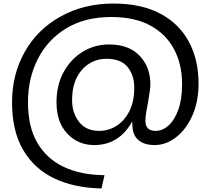

<svg xmlns="http://www.w3.org/2000/svg" viewBox="-20 -809 1181 1084"><path d="M553 255Q400 252 287 198.5Q174 145 111 38Q48 -69 48 -231Q48 -388 119 -515Q190 -642 321.5 -715.5Q453 -789 621 -789Q777 -789 884 -732.5Q991 -676 1046 -574Q1101 -472 1101 -337Q1101 -234 1065.5 -155.5Q1030 -77 973.5 -33.5Q917 10 853 10Q794 10 760.5 -19Q727 -48 727 -109V-124Q653 10 512 10Q421 10 360 -54.5Q299 -119 299 -231Q299 -330 340 -403.5Q381 -477 448 -517.5Q515 -558 595 -558Q708 -558 768.5 -494Q829 -430 829 -333Q829 -303 813 -215Q801 -160 801 -126Q801 -70 859 -70Q897 -70 931 -100Q965 -130 986.5 -189Q1008 -248 1008 -334Q1008 -446 962.5 -531.5Q917 -617 828.5 -665Q740 -713 609 -713Q459 -713 354 -649Q249 -585 193.5 -476Q138 -367 138 -231Q138 -92 191.5 -1.5Q245 89 341.5 134Q438 179 570 180ZM540 -70Q592 -70 637 -98Q682 -126 710 -180.5Q738 -235 738 -314Q738 -384 700.5 -430.5Q663 -477 581 -477Q528 -477 484 -450Q440 -423 413.5 -371Q387 -319 387 -243Q387 -171 426.5 -120.5Q466 -70 540 -70Z"/></svg>

Font: Ulagadi Sans
Style: Regular
Weight: 400
Designer: Ninad Kale (Devanagari), Jonny Pinhorn (Latin)
Foundry: Indian Type Foundry
Version: Version 3.01;March 29, 2020;FontCreator 12.0.0.2522 64-bit; 